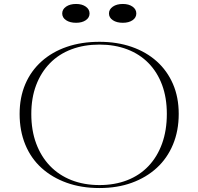

<svg xmlns="http://www.w3.org/2000/svg" viewBox="-20 -934 1000 969"><path d="M482 -723Q571 -723 644.5 -697.5Q718 -672 771 -624.5Q824 -577 853 -510Q882 -443 882 -359Q882 -274 853 -204.5Q824 -135 771 -86.5Q718 -38 645 -11.5Q572 15 482 15Q391 15 317 -11.5Q243 -38 189.5 -86.5Q136 -135 107.5 -204.5Q79 -274 79 -359Q79 -442 107.5 -509Q136 -576 189.5 -624Q243 -672 317 -697.5Q391 -723 482 -723ZM482 -709Q404 -709 340.5 -685Q277 -661 232 -615Q187 -569 162.5 -504.5Q138 -440 138 -359Q138 -276 162.5 -210Q187 -144 232 -97Q277 -50 340.5 -25Q404 0 482 0Q559 0 622 -24.5Q685 -49 729.5 -96Q774 -143 798 -209.5Q822 -276 822 -359Q822 -441 798 -505.5Q774 -570 729.5 -615.5Q685 -661 622 -685Q559 -709 482 -709ZM600 -914Q630 -914 649 -900.5Q668 -887 668 -866Q668 -845 649 -832Q630 -819 600 -819Q569 -819 549.5 -832Q530 -845 530 -866Q530 -887 549.5 -900.5Q569 -914 600 -914ZM364 -914Q394 -914 413 -900.5Q432 -887 432 -866Q432 -845 413 -832Q394 -819 364 -819Q333 -819 313.5 -832Q294 -845 294 -866Q294 -887 313.5 -900.5Q333 -914 364 -914Z"/></svg>

Font: Kalnia SemiExpanded ExtraLight
Style: Regular
Weight: 250
Width: 6
Designer: Frida Medrano
Foundry: Frida Medrano
Version: Version 1.105